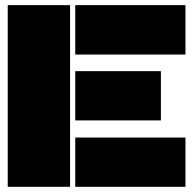

<svg xmlns="http://www.w3.org/2000/svg" viewBox="-20 -720 745 740"><path d="M9.8 0V-700.2H250V0ZM270 0V-189.9H694.8V0ZM270 -255.9V-445.8H600.1V-255.9ZM270 -509.8V-700.2H694.8V-509.8Z"/></svg>

Font: Nastup Basic
Style: Regular
Weight: 400
Designer: Maksym Kobuzan
Foundry: Zakznak
Version: Version 1.020;FEAKit 1.0